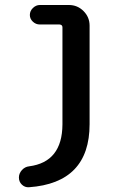

<svg xmlns="http://www.w3.org/2000/svg" viewBox="-20 -540 540 788"><path d="M98.6 228.5Q82 229.5 69.8 217.8Q57.6 206.1 57.6 188.5Q57.6 171.9 69.8 158.2Q82 144.5 99.6 142.6Q235.4 125 236.3 -29.3V-427.7Q236.3 -438.5 224.6 -439.5H143.6Q127 -439.5 114.7 -451.2Q102.5 -462.9 102.5 -478.5Q102.5 -495.1 115.2 -507.3Q127.9 -519.5 143.6 -519.5H262.7Q297.9 -519.5 322.8 -494.6Q347.7 -469.7 347.7 -434.6V-30.3Q347.7 210.9 98.6 228.5Z"/></svg>

Font: Rounded-X Mgen+ 1mn medium
Style: Regular
Weight: 500
Designer: [Source Han Sans]
Ryoko NISHIZUKA  (kana & ideographs); Paul D. Hunt (Latin, Greek & Cyrillic); Wenlong ZHANG  (bopomofo
Version: Version 1.059.20150602